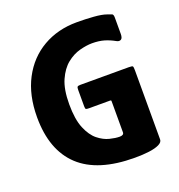

<svg xmlns="http://www.w3.org/2000/svg" viewBox="-125 -782 830 892"><g transform="rotate(-20 290.0 -336.0)"><path d="M530 -34Q530 -20 511.5 -11Q493 -2 462 2Q431 6 392 6Q209 6 118.5 -78.5Q28 -163 28 -326Q28 -435 69.5 -514Q111 -593 184.5 -635.5Q258 -678 352 -678Q395 -678 435 -675Q475 -672 497 -664Q513 -659 519.5 -656Q526 -653 526 -638V-558Q526 -536 516.5 -531Q507 -526 495 -533Q470 -547 444.5 -554.5Q419 -562 385 -562Q358 -562 324 -553Q290 -544 259.5 -519.5Q229 -495 209 -450Q189 -405 189 -332Q189 -257 207.5 -212.5Q226 -168 253.5 -146Q281 -124 309.5 -117Q338 -110 358 -110Q379 -110 379 -124V-276Q379 -281 378 -282Q377 -283 372 -283H269Q258 -283 254.5 -285Q251 -287 251 -299V-380Q251 -392 254 -395.5Q257 -399 269 -399H508Q525 -399 527.5 -395.5Q530 -392 530 -375Z"/></g></svg>

Font: Glory ExtraBold
Style: Regular
Weight: 800
Designer: Robert Leuschke
Foundry: Robert Leuschke
Version: Version 1.011